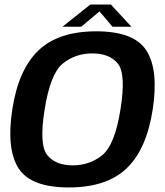

<svg xmlns="http://www.w3.org/2000/svg" viewBox="-20 -818 724 843"><path d="M282 5Q448.5 5 536.2 -79.2Q624 -163.5 650.5 -337.5Q677 -510.5 623.2 -595.5Q569.5 -680.5 402.5 -680.5Q236 -680.5 148.2 -596Q60.5 -511.5 34 -337.5Q7.5 -164 61.2 -79.5Q115 5 282 5ZM299 -92Q224 -92 187.5 -137Q151 -182 176 -337.5Q201 -495 256 -539.2Q311 -583.5 385.5 -583.5Q460.5 -583.5 497.2 -539Q534 -494.5 509 -337.5Q484 -181.5 429 -136.8Q374 -92 299 -92ZM254 -700.5H336.5L417 -768L474 -700.5H557L467 -798H376.5Z"/></svg>

Font: Anybody UltraCondensed Thin SemiBold
Style: Italic
Weight: 600
Italic angle: -10°
Version: Version 1.111